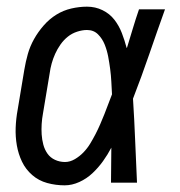

<svg xmlns="http://www.w3.org/2000/svg" viewBox="-20 -548 540 576"><path d="M174 8Q147 8 121.5 1Q96 -6 76.5 -23Q57 -40 46 -63Q35 -86 30.5 -112Q26 -138 27 -165Q28 -192 33 -219L53 -339Q57 -363 63.5 -386Q70 -409 82 -430.5Q94 -452 111 -471.5Q128 -491 149 -504Q170 -517 194 -522.5Q218 -528 241 -528Q266 -528 287.5 -517.5Q309 -507 323 -489Q337 -471 345.5 -449Q354 -427 360 -404L361 -405Q370 -434 378.5 -462.5Q387 -491 397 -520H475Q451 -453 428 -386Q405 -319 379 -252Q383 -189 385.5 -126Q388 -63 391 0H313Q313 -26 313.5 -52.5Q314 -79 314 -105Q303 -84 289 -64.5Q275 -45 257.5 -28.5Q240 -12 218 -2Q196 8 174 8ZM175 -62Q190 -62 204.5 -70.5Q219 -79 230.5 -91Q242 -103 250.5 -117Q259 -131 266.5 -145.5Q274 -160 280.5 -175Q287 -190 293 -205Q299 -220 304.5 -235Q310 -250 316 -265Q315 -284 314 -303Q313 -322 310.5 -341Q308 -360 304.5 -378.5Q301 -397 294 -414.5Q287 -432 274 -445Q261 -458 241 -458Q227 -458 211.5 -453Q196 -448 183.5 -438Q171 -428 161.5 -414.5Q152 -401 145.5 -386.5Q139 -372 135 -357.5Q131 -343 129 -328L109 -208Q106 -192 105 -176Q104 -160 105 -144.5Q106 -129 110 -114Q114 -99 122.5 -87Q131 -75 145 -68.5Q159 -62 175 -62Z"/></svg>

Font: Iosevka Curly Slab
Style: Italic
Weight: 400
Italic angle: -9°
Monospace: yes
Designer: Belleve Invis
Foundry: Belleve Invis
Version: Version 22.1.2; ttfautohint (v1.8.4)